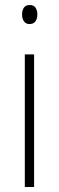

<svg xmlns="http://www.w3.org/2000/svg" viewBox="-20 -746 234 766"><path d="M99 -726Q115 -726 122 -715Q129 -704 129 -689Q129 -671 121 -660.5Q113 -650 98 -650Q83 -650 75.5 -661Q68 -672 68 -688Q68 -704 75 -715Q82 -726 99 -726ZM116 -529V0H79V-529Z"/></svg>

Font: Noto Sans Lao Looped Condensed ExtraLight
Style: Regular
Weight: 200
Width: 3
Designer: Mark Frömberg, Ben Mitchell
Foundry: The Fontpad Ltd
Version: Version 1.002; ttfautohint (v1.8.4.7-5d5b)